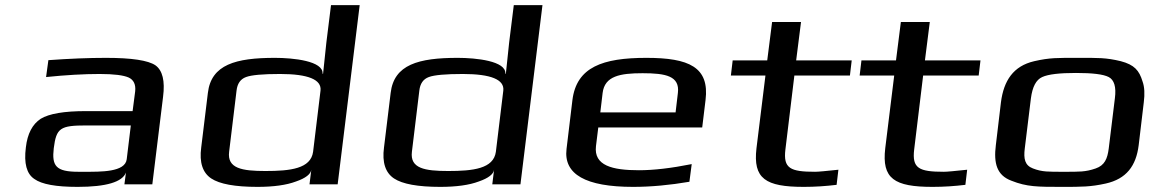

<svg xmlns="http://www.w3.org/2000/svg" viewBox="-20 -720 4526 750"><path d="M575 0 617 -342C625 -404 615 -445 587 -465C559 -484 495 -494 394 -494C327 -494 251 -491 169 -485L160 -419C237 -427 308 -431 369 -431C426 -431 463 -426 483 -417C502 -408 511 -390 508 -363L498 -286H316C230 -286 172 -276 139 -256C107 -235 87 -198 81 -144C73 -82 84 -41 114 -21C143 0 199 10 283 10C395 10 458 -9 472 -46L466 0ZM190 -141C200 -220 215 -230 317 -230H491L475 -98C469 -47 373 -49 309 -49H286C198 -49 182 -72 190 -141Z M1054 -494C901 -494 805 -468 792 -357L766 -144C758 -85 772 -45 805 -23C838 -1 898 10 986 10C1048 10 1099 3 1136 -11C1174 -24 1194 -40 1196 -57L1189 0H1299L1385 -700H1273L1255 -555C1252 -528 1248 -487 1242 -432H1240C1244 -482 1125 -494 1054 -494ZM1017 -52C925 -52 867 -62 875 -127L904 -366C907 -393 919 -411 941 -419C962 -427 1007 -431 1074 -431C1184 -431 1237 -409 1232 -366L1203 -127C1194 -61 1114 -52 1017 -52Z M1768 -494C1615 -494 1519 -468 1506 -357L1480 -144C1472 -85 1486 -45 1519 -23C1552 -1 1612 10 1700 10C1762 10 1813 3 1850 -11C1888 -24 1908 -40 1910 -57L1903 0H2013L2099 -700H1987L1969 -555C1966 -528 1962 -487 1956 -432H1954C1958 -482 1839 -494 1768 -494ZM1731 -52C1639 -52 1581 -62 1589 -127L1618 -366C1621 -393 1633 -411 1655 -419C1676 -427 1721 -431 1788 -431C1898 -431 1951 -409 1946 -366L1917 -127C1908 -61 1828 -52 1731 -52Z M2505 -494C2334 -494 2232 -458 2216 -329L2193 -138C2181 -39 2268 10 2453 10C2523 10 2597 3 2673 -10L2682 -79C2602 -63 2533 -55 2476 -55C2372 -55 2299 -73 2308 -149L2317 -222H2723L2736 -329C2752 -458 2671 -494 2505 -494ZM2490 -434C2581 -434 2636 -423 2628 -357L2619 -281H2325L2334 -357C2342 -423 2402 -434 2490 -434Z M3048 -136 3083 -425H3300L3307 -484H3090L3109 -634H2996L2977 -484H2842L2835 -425H2970L2935 -141C2921 -22 2970 10 3120 10C3164 10 3207 7 3248 2L3255 -57C3207 -52 3177 -49 3164 -49C3067 -49 3039 -62 3048 -136Z M3551 -136 3586 -425H3803L3810 -484H3593L3612 -634H3499L3480 -484H3345L3338 -425H3473L3438 -141C3424 -22 3473 10 3623 10C3667 10 3710 7 3751 2L3758 -57C3710 -52 3680 -49 3667 -49C3570 -49 3542 -62 3551 -136Z M4448 -321C4452 -353 4451 -380 4443 -402C4430 -445 4411 -467 4358 -481C4300 -495 4270 -494 4191 -494C4112 -494 4081 -495 4020 -481C3938 -462 3901 -405 3890 -321L3870 -153C3861 -82 3874 -35 3931 -14C3991 10 4033 10 4129 10C4205 10 4240 10 4299 -3C4380 -21 4418 -72 4428 -153ZM4311 -140C4306 -100 4295 -74 4260 -62C4220 -48 4195 -49 4136 -49C4076 -49 4051 -48 4015 -62C3983 -74 3978 -100 3983 -140L4007 -336C4013 -381 4027 -408 4051 -419C4075 -430 4119 -435 4183 -435C4247 -435 4290 -430 4311 -419C4332 -408 4341 -381 4335 -336Z"/></svg>

Font: Gamestation Extended
Style: Italic
Weight: 400
Width: 7
Designer: Jonas Hecksher
Foundry: Jonas Hecksher, Playtypeª, e-types AS
Version: Version 1.003